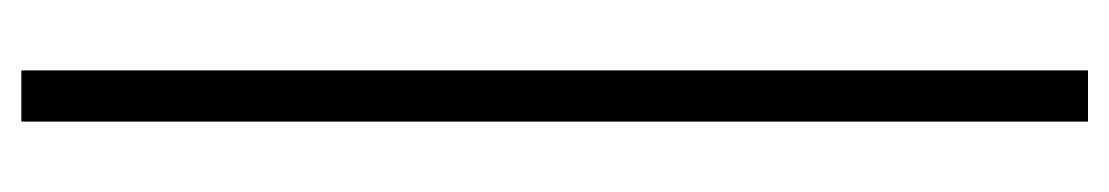

<svg xmlns="http://www.w3.org/2000/svg" viewBox="-450 -380 1040 180"><g transform="rotate(90 70.0 -290.0)"><path d="M94 -790V210H46V-790Z"/></g></svg>

Font: Georama Condensed Light
Style: Regular
Weight: 300
Width: 3
Designer: Jean-Baptiste Levee
Foundry: Production Type
Version: Version 1.000